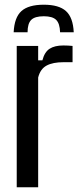

<svg xmlns="http://www.w3.org/2000/svg" viewBox="-20 -795 348 815"><path d="M51 0V-600H142V-539H160Q169 -574 190.5 -588Q212 -602 249 -602Q259 -602 269 -601.5Q279 -601 288 -600V-531H250Q204 -531 177.5 -516.5Q151 -502 142 -466V0ZM38 -658H97Q97 -695 112.5 -710.5Q128 -726 166 -726Q203 -726 218.5 -710.5Q234 -695 235 -658H293Q290 -721 260 -748Q230 -775 166 -775Q101 -775 71 -748Q41 -721 38 -658Z"/></svg>

Font: Big Shoulders Text Medium
Style: Regular
Weight: 500
Designer: Patric King
Foundry: XO Type Co
Version: Version 1.000; ttfautohint (v1.8.2)